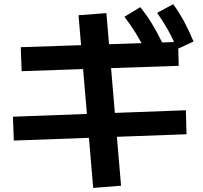

<svg xmlns="http://www.w3.org/2000/svg" viewBox="-20 -829 978 925"><path d="M358.3 -755.6 492.5 -765.8 563.2 65.7 429 76.4ZM42.4 -266.8 875.5 -297.8 878.6 -182.2 46.5 -151.8ZM80 -601.7 837.9 -627 841 -511.9 84.2 -486.1ZM579.4 -748.2 655.9 -794.6Q686.3 -756.9 711.9 -715Q737.5 -673.2 763.3 -620.2L684.5 -577.6Q659.5 -628.1 634.7 -668.4Q609.9 -708.8 579.4 -748.2ZM737 -767.2 814.5 -808.9Q844 -767.9 867.2 -724.9Q890.4 -681.8 912.3 -629L834 -592.5Q812.2 -643.5 789.2 -684.5Q766.2 -725.6 737 -767.2Z"/></svg>

Font: Pretendard JP Variable
Style: Regular
Weight: 400
Designer: Base glyphs from Inter by Rasmus Andersson; Hangul glyphs from Noto Sans CJK(Source Han Sans) by Jang Soo-young and Kang
Foundry: Kil Hyung-jin
Version: Version 1.307;Glyphs 3.2 (3192)